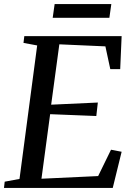

<svg xmlns="http://www.w3.org/2000/svg" viewBox="-26 -920 652 940"><path d="M-6.5 0 -3 -30.5 69.5 -44 156 -697.5 89 -710 93 -743H569.5L562.5 -581.5H514L490 -693L264.5 -703L224.5 -407.5L453 -418L445.5 -352L219.5 -361L177 -45L454.5 -58L517.5 -187L569.5 -177L526 0ZM241.5 -900H519L509.5 -833H232Z"/></svg>

Font: Merriweather 72pt
Style: Italic
Weight: 400
Italic angle: -7.8°
Version: Version 2.101